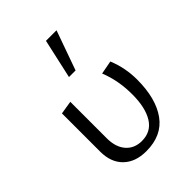

<svg xmlns="http://www.w3.org/2000/svg" viewBox="-208 -815 926 926"><g transform="rotate(-45 255.5 -351.5)"><path d="M80 -148V-409L148 -420V-171Q148 -111 178 -76.5Q208 -42 259 -42Q322 -42 353.5 -93Q385 -144 385 -234Q385 -329 353 -408L422 -421Q452 -348 452 -268Q452 -139 399 -65.5Q346 8 239 8Q165 8 122.5 -33.5Q80 -75 80 -148ZM273 -711H345L273 -509H228Z"/></g></svg>

Font: QiushuiShotai Bright
Style: Regular
Weight: 400
Designer: Christian Thalmann (Catharsis Fonts)
Version: Version 1.250;